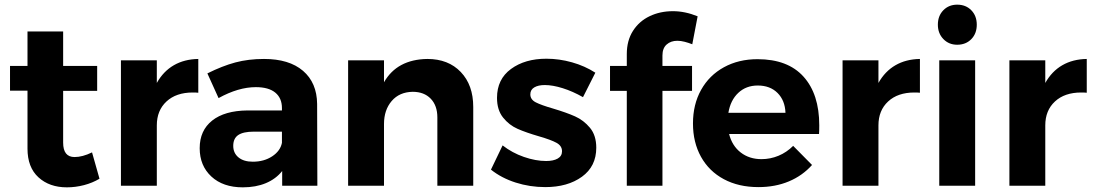

<svg xmlns="http://www.w3.org/2000/svg" viewBox="-20 -797 4693 824"><path d="M407 -30Q377 -12 340.5 -2.5Q304 7 267 7Q192 7 145 -36Q98 -79 98 -159V-408H23V-514H98V-662H251V-514H397V-407H251V-185Q251 -123 300 -123Q334 -123 375 -143Z M831 -544V-399Q823 -400 807 -400Q736 -400 694.5 -361.5Q653 -323 653 -259V0H499V-538H653V-441Q681 -491 726 -517Q771 -543 831 -544Z M1191 0V-63Q1164 -29 1121 -11Q1078 7 1022 7Q937 7 887 -39.5Q837 -86 837 -161Q837 -237 890.5 -279.5Q944 -322 1042 -323H1190V-333Q1190 -376 1161.5 -399.5Q1133 -423 1078 -423Q1003 -423 918 -376L870 -482Q934 -514 990 -529Q1046 -544 1113 -544Q1221 -544 1280.5 -493Q1340 -442 1341 -351L1342 0ZM1190 -184V-232H1069Q1024 -232 1002.5 -217.5Q981 -203 981 -171Q981 -140 1003.5 -121.5Q1026 -103 1065 -103Q1113 -103 1148 -126Q1183 -149 1190 -184Z M2011 -338V0H1857V-293Q1857 -344 1828.5 -373.5Q1800 -403 1751 -403Q1694 -402 1661 -363.5Q1628 -325 1628 -265V0H1474V-538H1628V-444Q1684 -542 1814 -544Q1904 -544 1957.5 -488Q2011 -432 2011 -338Z M2318 -432Q2290 -432 2273 -422Q2256 -412 2256 -392Q2256 -370 2279 -358Q2302 -346 2354 -331Q2411 -314 2448 -297.5Q2485 -281 2512 -248.5Q2539 -216 2539 -163Q2539 -83 2477.5 -38.5Q2416 6 2320 6Q2254 6 2193 -13.5Q2132 -33 2087 -69L2137 -173Q2178 -141 2228.5 -123.5Q2279 -106 2324 -106Q2355 -106 2373.5 -116.5Q2392 -127 2392 -148Q2392 -171 2368.5 -184Q2345 -197 2293 -212Q2238 -228 2201.5 -244Q2165 -260 2139 -292.5Q2113 -325 2113 -377Q2113 -457 2173 -501Q2233 -545 2325 -545Q2380 -545 2435 -529.5Q2490 -514 2535 -485L2482 -380Q2438 -405 2395 -418.5Q2352 -432 2318 -432Z M2823 -559V-514H2950V-407H2823V0H2670V-407H2598V-514H2670V-565Q2670 -623 2696.5 -664.5Q2723 -706 2768 -727.5Q2813 -749 2868 -749Q2920 -749 2974 -727L2951 -607Q2936 -613 2919 -617.5Q2902 -622 2887 -622Q2859 -622 2841 -606Q2823 -590 2823 -559Z M3496 -259Q3496 -235 3495 -222H3109Q3122 -171 3159 -142.5Q3196 -114 3248 -114Q3286 -114 3321 -128.5Q3356 -143 3384 -171L3465 -89Q3424 -43 3365.5 -18.5Q3307 6 3235 6Q3150 6 3086.5 -28Q3023 -62 2988.5 -124Q2954 -186 2954 -267Q2954 -349 2989 -411.5Q3024 -474 3087 -508.5Q3150 -543 3231 -543Q3361 -543 3428.5 -468Q3496 -393 3496 -259ZM3351 -313Q3349 -366 3317 -398Q3285 -430 3232 -430Q3182 -430 3148.5 -398.5Q3115 -367 3106 -313Z M3928 -544V-399Q3920 -400 3904 -400Q3833 -400 3791.5 -361.5Q3750 -323 3750 -259V0H3596V-538H3750V-441Q3778 -491 3823 -517Q3868 -543 3928 -544Z M4011 -538H4165V0H4011ZM4088 -605Q4052 -605 4028.5 -629.5Q4005 -654 4005 -691Q4005 -729 4028.5 -753Q4052 -777 4088 -777Q4125 -777 4148.5 -753Q4172 -729 4172 -691Q4172 -653 4148.5 -629Q4125 -605 4088 -605Z M4644 -544V-399Q4636 -400 4620 -400Q4549 -400 4507.5 -361.5Q4466 -323 4466 -259V0H4312V-538H4466V-441Q4494 -491 4539 -517Q4584 -543 4644 -544Z"/></svg>

Font: Argentum Sans SemiBold
Style: Regular
Weight: 600
Designer: Julieta Ulanovsky (Modified by Cristiano Sobral)
Foundry: Julieta Ulanovsky
Version: Version 5.001;November 22, 2018;FontCreator 11.5.0.2425 64-b